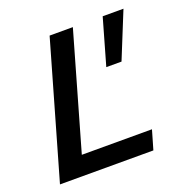

<svg xmlns="http://www.w3.org/2000/svg" viewBox="-119 -766 852 877"><g transform="rotate(-20 307.0 -327.5)"><path d="M26 0 214 -655H327L166 -93H507L480 0ZM482 -431H408L472 -655H573Z"/></g></svg>

Font: Intel One Mono Medium
Style: Italic
Weight: 500
Italic angle: -16°
Monospace: yes
Designer: Fred Shallcrass
Foundry: Frere-Jones Type LLC
Version: Version 1.400;hotconv 1.1.0;makeotfexe 2.6.0;FJTRelease1.4